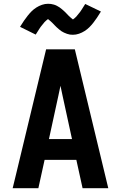

<svg xmlns="http://www.w3.org/2000/svg" viewBox="-20 -996 640 1016"><path d="M47 0 64 -70 165 -490 224 -735H376L553 0H417L384 -150H216L183 0ZM239 -260H361L311 -490Q308 -503 305.5 -516Q303 -529 300 -542Q297 -529 294.5 -516Q292 -503 289 -490ZM366 -812Q357 -812 350 -813Q343 -814 334.5 -817Q326 -820 318.5 -823.5Q311 -827 305 -831Q299 -835 292 -841Q285 -847 279.5 -852Q274 -857 268.5 -863Q263 -869 256.5 -875.5Q250 -882 245 -886Q240 -890 234 -895Q231 -893 225 -888Q219 -883 216 -879.5Q213 -876 210 -872Q207 -868 203 -863.5Q199 -859 195 -853.5Q191 -848 187 -841.5Q183 -835 178.5 -828Q174 -821 169 -813L86 -854Q97 -872 107 -886.5Q117 -901 127 -913.5Q137 -926 147.5 -936.5Q158 -947 172 -956Q186 -965 202 -970.5Q218 -976 234 -976Q243 -976 250 -975Q257 -974 265.5 -971.5Q274 -969 281.5 -965Q289 -961 295 -957Q301 -953 308 -947Q315 -941 320.5 -936Q326 -931 331.5 -925Q337 -919 343.5 -912.5Q350 -906 355 -902Q360 -898 366 -893Q369 -895 375 -900Q381 -905 384 -908.5Q387 -912 390 -916Q393 -920 397 -924.5Q401 -929 405 -934.5Q409 -940 413 -946.5Q417 -953 421.5 -960Q426 -967 431 -975L514 -935Q503 -917 493 -902Q483 -887 473 -874.5Q463 -862 452.5 -851.5Q442 -841 428 -832Q414 -823 398 -817.5Q382 -812 366 -812Z"/></svg>

Font: Iosevka Aile Extrabold
Style: Regular
Weight: 800
Designer: Belleve Invis
Foundry: Belleve Invis
Version: Version 27.3.5; ttfautohint (v1.8.4)